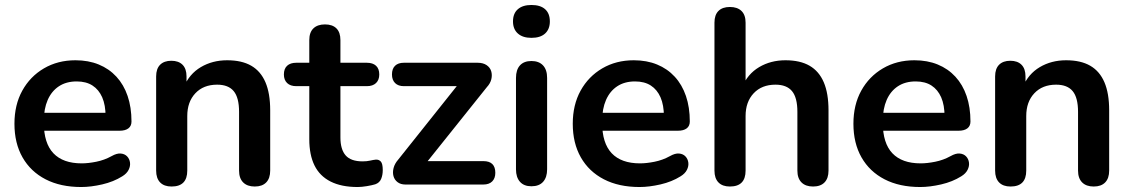

<svg xmlns="http://www.w3.org/2000/svg" viewBox="-20 -741 4536 771"><path d="M306 10Q223 10 163 -21Q103 -52 70.5 -109Q38 -166 38 -244Q38 -320 69.5 -377Q101 -434 156.5 -466.5Q212 -499 283 -499Q335 -499 376.5 -482Q418 -465 447.5 -433Q477 -401 492.5 -355.5Q508 -310 508 -253Q508 -235 495.5 -225.5Q483 -216 460 -216H139V-288H420L404 -273Q404 -319 390.5 -350Q377 -381 351.5 -397.5Q326 -414 288 -414Q246 -414 216.5 -394.5Q187 -375 171.5 -339.5Q156 -304 156 -255V-248Q156 -166 194.5 -125.5Q233 -85 308 -85Q334 -85 366.5 -91.5Q399 -98 428 -114Q449 -126 465 -124.5Q481 -123 490.5 -113Q500 -103 502 -88.5Q504 -74 496.5 -59Q489 -44 471 -33Q436 -11 390.5 -0.5Q345 10 306 10Z M669 8Q639 8 623 -8.5Q607 -25 607 -56V-434Q607 -465 623 -481Q639 -497 668 -497Q697 -497 713 -481Q729 -465 729 -434V-366L718 -391Q740 -444 786.5 -471.5Q833 -499 892 -499Q951 -499 989 -477Q1027 -455 1046 -410.5Q1065 -366 1065 -298V-56Q1065 -25 1049 -8.5Q1033 8 1003 8Q973 8 956.5 -8.5Q940 -25 940 -56V-292Q940 -349 918.5 -375Q897 -401 852 -401Q797 -401 764.5 -366.5Q732 -332 732 -275V-56Q732 8 669 8Z M1416 10Q1351 10 1307.5 -12Q1264 -34 1243 -76.5Q1222 -119 1222 -182V-395H1170Q1146 -395 1133 -407.5Q1120 -420 1120 -442Q1120 -465 1133 -477Q1146 -489 1170 -489H1222V-580Q1222 -611 1238.5 -627Q1255 -643 1285 -643Q1315 -643 1331 -627Q1347 -611 1347 -580V-489H1453Q1477 -489 1490 -477Q1503 -465 1503 -442Q1503 -420 1490 -407.5Q1477 -395 1453 -395H1347V-189Q1347 -141 1368 -117Q1389 -93 1436 -93Q1453 -93 1466 -96Q1479 -99 1489 -100Q1501 -101 1509 -92.5Q1517 -84 1517 -58Q1517 -38 1510.5 -22.5Q1504 -7 1487 -1Q1474 3 1453 6.5Q1432 10 1416 10Z M1608 0Q1589 0 1576.5 -9.5Q1564 -19 1560 -34Q1556 -49 1560.5 -66.5Q1565 -84 1579 -100L1838 -425V-395H1602Q1579 -395 1566.5 -407.5Q1554 -420 1554 -442Q1554 -465 1566.5 -477Q1579 -489 1602 -489H1898Q1920 -489 1934 -479.5Q1948 -470 1952.5 -455Q1957 -440 1953 -423Q1949 -406 1935 -391L1671 -61V-94H1921Q1969 -94 1969 -47Q1969 -25 1956.5 -12.5Q1944 0 1921 0Z M2114 7Q2084 7 2068 -11Q2052 -29 2052 -61V-428Q2052 -461 2068 -478.5Q2084 -496 2114 -496Q2144 -496 2160.5 -478.5Q2177 -461 2177 -428V-61Q2177 -29 2161 -11Q2145 7 2114 7ZM2114 -589Q2079 -589 2059.5 -606.5Q2040 -624 2040 -655Q2040 -687 2059.5 -704Q2079 -721 2114 -721Q2150 -721 2169 -704Q2188 -687 2188 -655Q2188 -624 2169 -606.5Q2150 -589 2114 -589Z M2548 10Q2465 10 2405 -21Q2345 -52 2312.5 -109Q2280 -166 2280 -244Q2280 -320 2311.5 -377Q2343 -434 2398.5 -466.5Q2454 -499 2525 -499Q2577 -499 2618.5 -482Q2660 -465 2689.5 -433Q2719 -401 2734.5 -355.5Q2750 -310 2750 -253Q2750 -235 2737.5 -225.5Q2725 -216 2702 -216H2381V-288H2662L2646 -273Q2646 -319 2632.5 -350Q2619 -381 2593.5 -397.5Q2568 -414 2530 -414Q2488 -414 2458.5 -394.5Q2429 -375 2413.5 -339.5Q2398 -304 2398 -255V-248Q2398 -166 2436.5 -125.5Q2475 -85 2550 -85Q2576 -85 2608.5 -91.5Q2641 -98 2670 -114Q2691 -126 2707 -124.5Q2723 -123 2732.5 -113Q2742 -103 2744 -88.5Q2746 -74 2738.5 -59Q2731 -44 2713 -33Q2678 -11 2632.5 -0.5Q2587 10 2548 10Z M2911 8Q2881 8 2865 -8.5Q2849 -25 2849 -56V-650Q2849 -681 2865 -697Q2881 -713 2911 -713Q2941 -713 2957.5 -697Q2974 -681 2974 -650V-391H2960Q2982 -444 3028.5 -471.5Q3075 -499 3134 -499Q3193 -499 3231 -477Q3269 -455 3288 -410.5Q3307 -366 3307 -298V-56Q3307 -25 3291 -8.5Q3275 8 3245 8Q3215 8 3198.5 -8.5Q3182 -25 3182 -56V-292Q3182 -349 3160.5 -375Q3139 -401 3094 -401Q3039 -401 3006.5 -366.5Q2974 -332 2974 -275V-56Q2974 8 2911 8Z M3675 10Q3592 10 3532 -21Q3472 -52 3439.5 -109Q3407 -166 3407 -244Q3407 -320 3438.5 -377Q3470 -434 3525.5 -466.5Q3581 -499 3652 -499Q3704 -499 3745.5 -482Q3787 -465 3816.5 -433Q3846 -401 3861.5 -355.5Q3877 -310 3877 -253Q3877 -235 3864.5 -225.5Q3852 -216 3829 -216H3508V-288H3789L3773 -273Q3773 -319 3759.5 -350Q3746 -381 3720.5 -397.5Q3695 -414 3657 -414Q3615 -414 3585.5 -394.5Q3556 -375 3540.5 -339.5Q3525 -304 3525 -255V-248Q3525 -166 3563.5 -125.5Q3602 -85 3677 -85Q3703 -85 3735.5 -91.5Q3768 -98 3797 -114Q3818 -126 3834 -124.5Q3850 -123 3859.5 -113Q3869 -103 3871 -88.5Q3873 -74 3865.5 -59Q3858 -44 3840 -33Q3805 -11 3759.5 -0.5Q3714 10 3675 10Z M4038 8Q4008 8 3992 -8.5Q3976 -25 3976 -56V-434Q3976 -465 3992 -481Q4008 -497 4037 -497Q4066 -497 4082 -481Q4098 -465 4098 -434V-366L4087 -391Q4109 -444 4155.5 -471.5Q4202 -499 4261 -499Q4320 -499 4358 -477Q4396 -455 4415 -410.5Q4434 -366 4434 -298V-56Q4434 -25 4418 -8.5Q4402 8 4372 8Q4342 8 4325.5 -8.5Q4309 -25 4309 -56V-292Q4309 -349 4287.5 -375Q4266 -401 4221 -401Q4166 -401 4133.5 -366.5Q4101 -332 4101 -275V-56Q4101 8 4038 8Z"/></svg>

Font: Nunito ExtraLight
Style: Bold
Weight: 700
Version: Version 3.602